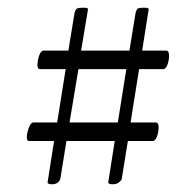

<svg xmlns="http://www.w3.org/2000/svg" viewBox="-20 -539 508 497"><path d="M404 -360H340L318 -222H383Q390 -222 390.5 -211.5Q391 -201 387.5 -189Q384 -177 377 -174H311L295 -75Q294 -72 288 -67Q282 -62 271 -62Q264 -62 262 -64Q260 -66 260 -66L277 -174H152L136 -75Q135 -72 130 -67Q125 -62 114 -62Q107 -62 105 -64Q103 -66 103 -66L120 -174H55Q49 -174 49.5 -185Q50 -196 54.5 -208Q59 -220 65 -222H128L150 -360H83Q77 -360 77 -371Q77 -382 81 -394Q85 -406 91 -408H157L173 -506Q175 -513 178 -516Q181 -519 195 -519Q202 -519 204 -518.5Q206 -518 208 -516L190 -408H315L331 -506Q333 -513 335.5 -516Q338 -519 352 -519Q359 -519 361 -518.5Q363 -518 365 -516L348 -408H410Q417 -408 417.5 -397Q418 -386 414.5 -374.5Q411 -363 404 -360ZM183 -360 160 -222H285L307 -360Z"/></svg>

Font: Amiri
Style: Bold Italic
Weight: 700
Italic angle: 10°
Designer: Khaled Hosny
Version: Version 0.113